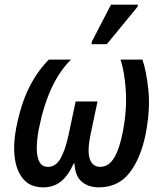

<svg xmlns="http://www.w3.org/2000/svg" viewBox="-20 -795 690 825"><path d="M166 10Q111 10 81 -24.5Q51 -59 43.5 -116.5Q36 -174 49 -242Q70 -349 105.5 -419.5Q141 -490 190 -539H285Q235 -489 201 -415.5Q167 -342 146 -237Q138 -193 138 -157Q138 -121 149.5 -99.5Q161 -78 186 -78Q219 -78 239.5 -113Q260 -148 275 -217L305 -359H399L369 -217Q354 -145 366 -111.5Q378 -78 410 -78Q447 -78 470.5 -117Q494 -156 508 -230Q526 -325 520.5 -406.5Q515 -488 498 -539H592Q609 -490 617.5 -408.5Q626 -327 607 -225Q586 -116 537 -53Q488 10 405 10Q359 10 330.5 -15Q302 -40 300 -93H297Q273 -40 241.5 -15Q210 10 166 10ZM373 -605 375 -617 457 -775H573L571 -766L439 -605Z"/></svg>

Font: Noto Sans Condensed Medium
Style: Italic
Weight: 500
Width: 3
Italic angle: -12°
Designer: Monotype Design Team
Foundry: Monotype Imaging Inc.
Version: Version 2.013; ttfautohint (v1.8.4.7-5d5b)